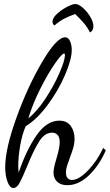

<svg xmlns="http://www.w3.org/2000/svg" viewBox="-20 -900 548 958"><path d="M6 -66Q6 -158 62.5 -314Q119 -470 191 -592Q263 -714 305 -714Q321 -714 329.5 -694.5Q338 -675 338 -651Q338 -604 304.5 -526Q271 -448 217.5 -376Q164 -304 108 -270Q90 -228 80.5 -172.5Q71 -117 71 -73Q71 -57 73 -39Q113 -155 163.5 -226.5Q214 -298 276 -298Q314 -298 333 -271.5Q352 -245 352 -208Q352 -186 346.5 -166Q341 -146 329 -114Q319 -87 314 -71Q309 -55 309 -40Q309 -21 317 -11.5Q325 -2 339 -2Q373 -2 419 -49.5Q465 -97 495 -162L508 -150Q475 -74 423.5 -25Q372 24 316 24Q283 24 265 6.5Q247 -11 247 -39Q247 -61 262 -110Q278 -164 278 -190Q278 -215 267.5 -226.5Q257 -238 240 -238Q203 -238 175.5 -194.5Q148 -151 116 -72Q92 -14 78 12Q64 38 47 38Q29 38 17.5 7Q6 -24 6 -66ZM304 -625Q304 -633 300 -633Q289 -633 254.5 -583.5Q220 -534 182 -459Q144 -384 121 -309Q164 -343 206.5 -407.5Q249 -472 276.5 -535.5Q304 -599 304 -625ZM355 -830Q321 -818 297 -805Q273 -792 252 -773Q242 -779 242 -792Q242 -810 264 -830.5Q286 -851 314 -865.5Q342 -880 356 -880Q372 -880 393.5 -861Q415 -842 430.5 -816Q446 -790 446 -769Q446 -747 429 -738Q416 -764 399 -784Q382 -804 355 -830Z"/></svg>

Font: Dancing Script
Style: Regular
Weight: 400
Designer: Pablo Impallari
Foundry: Pablo Impallari
Version: Version 2.000